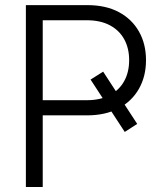

<svg xmlns="http://www.w3.org/2000/svg" viewBox="-20 -748 643 768"><path d="M392.6 -461.4 528.8 -252.4 479 -220.2 342.3 -429.7ZM83.5 0V-727.5H329.6Q403.3 -727.5 455.6 -699.5Q507.8 -671.4 535.9 -621.8Q564 -572.3 564 -507.3Q564 -442.4 535.6 -392.6Q507.3 -342.8 454.6 -314.7Q401.9 -286.6 328.1 -286.6H125.5V-347.2H327.1Q381.3 -347.2 419.2 -367.4Q457 -387.7 476.8 -423.6Q496.6 -459.5 496.6 -507.3Q496.6 -555.2 476.8 -591.1Q457 -627 419.2 -647Q381.3 -667 327.1 -667H150.9V0Z"/></svg>

Font: Inter 24pt Light
Style: Regular
Weight: 300
Designer: Rasmus Andersson
Foundry: rsms
Version: Version 4.001;git-66647c0bb